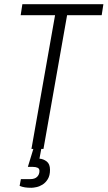

<svg xmlns="http://www.w3.org/2000/svg" viewBox="-20 -706 510 910"><path d="M129 0 241 -634H78L86 -686H470L462 -634H298L186 0ZM129 184Q111 184 98 182Q85 180 73 175L79 143H123Q145 143 156 132Q167 121 167 104Q167 93 158 89Q149 85 136 85H112L142 -13H178L167 46Q185 47 201 59Q217 71 217 99Q217 126 206.5 143Q196 160 181.5 169Q167 178 152 181Q137 184 129 184Z"/></svg>

Font: Archivo ExtraCondensed ExtraLight
Style: Italic
Weight: 250
Width: 2
Italic angle: -10°
Designer: Hector Gatti
Foundry: Omnibus-Type
Version: Version 2.001